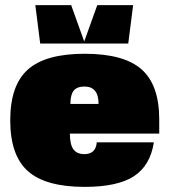

<svg xmlns="http://www.w3.org/2000/svg" viewBox="-20 -720 662 750"><path d="M602 -198H253Q253 -156 266.5 -137Q280 -118 310 -118Q354 -118 358 -164H581Q567 -73 503 -31.5Q439 10 311 10Q158 10 89 -51.5Q20 -113 20 -250Q20 -387 89 -448.5Q158 -510 311 -510Q464 -510 533 -449Q602 -388 602 -254ZM310 -382Q281 -382 268 -366Q255 -350 255 -314H365Q365 -382 310 -382ZM500 -700 481 -550H137L118 -700H258L309 -558L360 -700Z"/></svg>

Font: Fivo Sans Modern ExtBlk
Style: Regular
Weight: 950
Designer: Alexander Slobzheninov
Foundry: Alexander Slobzheninov
Version: 1.0